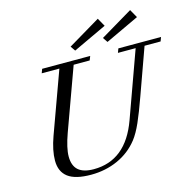

<svg xmlns="http://www.w3.org/2000/svg" viewBox="-122 -989 1147 1129"><g transform="rotate(-15 451.0 -425.0)"><path d="M393.6 -716.3 373.5 -745.6 570.3 -862.8 598.6 -812.5ZM590.3 -716.3 570.3 -745.6 767.1 -862.8 795.4 -812.5ZM295.9 13.2Q200.7 13.2 156 -20.5Q111.3 -54.2 111.3 -121.6Q111.3 -183.1 140.6 -264.6L276.4 -638.2H168.9L178.2 -663.1H470.7L460.9 -638.2H363.3L226.1 -260.7Q195.3 -175.3 195.3 -124Q195.3 -68.4 225.8 -41.3Q256.3 -14.2 319.8 -14.2Q515.6 -14.2 596.2 -237.8L740.7 -638.2H632.8L642.1 -663.1H901.9L892.6 -638.2H794.9L693.8 -356.9Q661.6 -266.6 636.5 -209.7Q611.3 -152.8 584.5 -118.2Q534.2 -54.2 459.2 -20.5Q384.3 13.2 295.9 13.2Z"/></g></svg>

Font: Elstob 14pt
Style: Italic
Weight: 400
Italic angle: -20°
Designer: Peter S. Baker
Version: Version 1.015